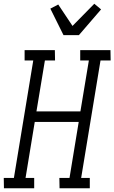

<svg xmlns="http://www.w3.org/2000/svg" viewBox="-50 -1002 609 1022"><path d="M-29 0 -30 -55H24L127 -680H81V-735H242L243 -680H189L144 -409H378L423 -680H377V-735H538L539 -680H485L382 -55H428V0H267L266 -55H320L369 -353H135L86 -55H132V0ZM288 -815 218 -956 260 -978 336 -864 452 -982 488 -952 370 -815Z"/></svg>

Font: Iosevka Curly Slab Light
Style: Italic
Weight: 300
Italic angle: -9°
Monospace: yes
Designer: Belleve Invis
Foundry: Belleve Invis
Version: Version 22.1.2; ttfautohint (v1.8.4)